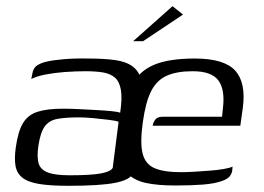

<svg xmlns="http://www.w3.org/2000/svg" viewBox="-20 -593 854 620"><path d="M201 7Q142 7 106 1Q70 -5 52 -19.5Q34 -34 30 -58Q26 -82 31 -117Q38 -168 54 -195Q70 -222 101 -232Q132 -242 183 -242Q208 -242 237.5 -240.5Q267 -239 294 -237.5Q321 -236 341 -234Q361 -232 368 -229Q375 -275 370.5 -302Q366 -329 351.5 -342Q337 -355 313 -359Q289 -363 257 -363Q224 -363 190 -360.5Q156 -358 127.5 -352.5Q99 -347 81 -338L84 -353Q87 -374 101 -382.5Q115 -391 131 -394Q151 -399 188 -402Q225 -405 265 -404Q316 -404 352 -399Q388 -394 409.5 -377.5Q431 -361 438 -328Q445 -295 437 -238L408 -32Q400 -12 351.5 -2.5Q303 7 201 7ZM205 -27Q274 -27 306 -33Q338 -39 344 -51L363 -200Q355 -203 331.5 -206Q308 -209 281 -211.5Q254 -214 235 -214Q192 -214 165 -209Q138 -204 124 -184Q110 -164 104 -122Q99 -89 104 -68Q109 -47 132 -37Q155 -27 205 -27ZM546 6Q488 6 450 -2.5Q412 -11 391.5 -33.5Q371 -56 366 -95.5Q361 -135 370 -196Q381 -273 405.5 -318.5Q430 -364 478 -384Q526 -404 609 -404Q704 -404 739.5 -365Q775 -326 764 -244L756 -187H473Q475 -199 482 -207.5Q489 -216 505 -216H697L700 -245Q707 -304 685 -333.5Q663 -363 602 -363Q551 -363 518.5 -348.5Q486 -334 468 -298.5Q450 -263 441 -197Q432 -132 440.5 -97.5Q449 -63 479 -50Q509 -37 564 -37Q583 -37 608 -38.5Q633 -40 658.5 -42Q684 -44 703.5 -47.5Q723 -51 731 -55L730 -43Q729 -33 722 -24Q715 -15 698 -9Q674 0 636 3Q598 6 546 6ZM410 -460 537 -573 571 -546 442 -460Z"/></svg>

Font: Genos
Style: Italic
Weight: 400
Italic angle: -8°
Version: Version 1.010